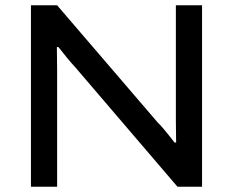

<svg xmlns="http://www.w3.org/2000/svg" viewBox="-20 -706 881 726"><path d="M97 0V-686H196L577 -242Q586 -234 597.5 -220Q609 -206 620.5 -192Q632 -178 640 -167H646Q646 -185 645.5 -207Q645 -229 645 -247V-686H744V0H651L266 -450Q250 -467 231 -490.5Q212 -514 201 -528H195Q195 -512 195.5 -488.5Q196 -465 196 -440V0Z"/></svg>

Font: Archivo SemiExpanded
Style: Regular
Weight: 400
Width: 6
Designer: Hector Gatti
Foundry: Omnibus-Type
Version: Version 2.001